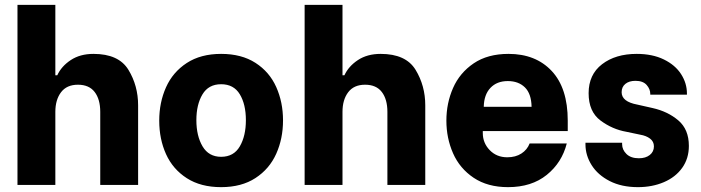

<svg xmlns="http://www.w3.org/2000/svg" viewBox="-20 -762 2889 791"><path d="M52 -742H208V-452H216Q233 -489 271.5 -514.5Q310 -540 365 -540Q469 -540 509 -474.5Q549 -409 549 -328V0H393V-301Q393 -353 370 -383Q347 -413 301 -413Q255 -413 231.5 -382Q208 -351 208 -301V0H52Z M636 -265Q636 -340 664 -402.5Q692 -465 749.5 -502.5Q807 -540 891 -540Q975 -540 1032.5 -503Q1090 -466 1118 -403.5Q1146 -341 1146 -266Q1146 -191 1118 -128.5Q1090 -66 1032.5 -28.5Q975 9 891 9Q807 9 749.5 -28Q692 -65 664 -127Q636 -189 636 -265ZM993 -267Q993 -332 968 -373.5Q943 -415 891 -415Q839 -415 814 -373Q789 -331 789 -267Q789 -202 814.5 -159Q840 -116 891 -116Q943 -116 968 -159Q993 -202 993 -267Z M1235 -742H1391V-452H1399Q1416 -489 1454.5 -514.5Q1493 -540 1548 -540Q1652 -540 1692 -474.5Q1732 -409 1732 -328V0H1576V-301Q1576 -353 1553 -383Q1530 -413 1484 -413Q1438 -413 1414.5 -382Q1391 -351 1391 -301V0H1235Z M1819 -265Q1819 -337 1846.5 -399.5Q1874 -462 1931.5 -501Q1989 -540 2075 -540Q2187 -540 2253 -469.5Q2319 -399 2319 -265V-222H1969V-214Q1969 -173 1997.5 -143.5Q2026 -114 2070 -114Q2104 -114 2128 -129.5Q2152 -145 2162 -171H2315Q2295 -92 2232.5 -41.5Q2170 9 2073 9Q1989 9 1931.5 -29.5Q1874 -68 1846.5 -130.5Q1819 -193 1819 -265ZM2170 -322Q2169 -376 2142.5 -402Q2116 -428 2072 -428Q2027 -428 2000.5 -400Q1974 -372 1973 -322Z M2392 -167V-174H2543V-168Q2543 -145 2561 -127.5Q2579 -110 2612 -110Q2640 -110 2657 -123.5Q2674 -137 2674 -159Q2674 -179 2658 -191Q2642 -203 2618 -207L2561 -219Q2503 -229 2454 -265.5Q2405 -302 2405 -378Q2405 -455 2460.5 -497.5Q2516 -540 2603 -540Q2668 -540 2715 -517Q2762 -494 2786 -456.5Q2810 -419 2810 -377V-372H2659V-375Q2659 -395 2644 -412Q2629 -429 2598 -429Q2572 -429 2556.5 -416.5Q2541 -404 2541 -382Q2541 -343 2606 -331L2668 -317Q2731 -303 2774.5 -266Q2818 -229 2818 -161Q2818 -109 2790.5 -70.5Q2763 -32 2715 -11.5Q2667 9 2608 9Q2541 9 2492 -16Q2443 -41 2417.5 -81.5Q2392 -122 2392 -167Z"/></svg>

Font: Be Vietnam ExtraBold
Style: Regular
Weight: 800
Designer: Gabriel Lam
Foundry: TypeRant
Version: Version 4.000